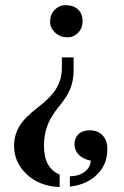

<svg xmlns="http://www.w3.org/2000/svg" viewBox="-20 -519 491 759"><path d="M256.3 177.7Q292.5 177.7 315.9 159.2Q337.9 141.6 338.9 116.2Q308.6 109.9 291.5 92.8Q274.4 75.7 274.4 51.3Q274.4 26.9 290 11.5Q305.7 -3.9 335.7 -3.9Q365.7 -3.9 385 15.6Q404.3 35.2 404.3 68.6Q404.3 102.1 394 126.5Q383.8 150.9 364.7 169.9Q324.2 210.9 256.3 218.8ZM153.8 57.1Q153.8 146 215.8 170.9V220.2Q133.3 217.3 82.5 167Q35.6 121.1 35.6 57.1Q35.6 -6.3 84.5 -55.2Q105.5 -76.2 130.1 -94.7Q154.8 -113.3 175.8 -134.8Q224.6 -184.6 224.6 -250V-292H271V-239.7Q271 -181.2 240.2 -134.8Q227.5 -114.7 212.4 -96.9Q197.3 -79.1 184.6 -57.6Q153.8 -7.8 153.8 57.1ZM197.3 -390.6Q178.2 -409.7 178.2 -429.4Q178.2 -449.2 183.1 -460.7Q188 -472.2 196.3 -480.5Q215.3 -498.5 235.8 -498.5Q256.3 -498.5 268.3 -493.9Q280.3 -489.3 289.1 -481Q306.6 -463.9 306.6 -435.8Q306.6 -407.7 288.8 -389.6Q271 -371.6 250 -371.6Q229 -371.6 217.5 -376.7Q206.1 -381.8 197.3 -390.6Z"/></svg>

Font: Stardos Stencil
Style: Regular
Weight: 400
Version: Version 1.000